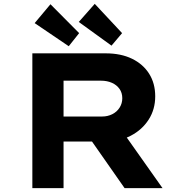

<svg xmlns="http://www.w3.org/2000/svg" viewBox="-20 -977 970 997"><path d="M148 0V-700H529Q608 -700 665.5 -672Q723 -644 754.5 -594Q786 -544 786 -477Q786 -409 752 -356Q718 -303 659.5 -272.5Q601 -242 529 -242H310V0ZM627 0 406 -316 583 -341 824 0ZM310 -372H511Q539 -372 563 -384Q587 -396 601 -418Q615 -440 615 -467Q615 -495 600.5 -515.5Q586 -536 561 -547Q536 -558 505 -558H310ZM559 -740 389 -863 472 -957 614 -805ZM337 -737 160 -857 242 -955 391 -805Z"/></svg>

Font: Lexend Peta
Style: Bold
Weight: 700
Designer: Bonnie Shaver-Troup, Thomas Jockin
Foundry: Lexend
Version: Version 1.007